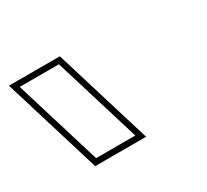

<svg xmlns="http://www.w3.org/2000/svg" viewBox="-334 -913 641 594"><g transform="rotate(-30 -13.5 -615.5)"><path d="M-202.5 -700 -223.9 -770H-83.9L-62.5 -700L-10.8 -531L10.6 -461H-129.4L-150.8 -531ZM-250.9 -790 -144.2 -441H37.6L-69.1 -790Z"/></g></svg>

Font: Nordica Plus
Style: NordicaClassicRgExtOpOblOl
Weight: 500
Version: Version 1.01